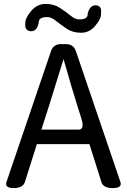

<svg xmlns="http://www.w3.org/2000/svg" viewBox="-20 -959 647 979"><path d="M227 -410 191 -298H380Q413 -298 395 -354Q378 -410 370 -434Q348 -503 304 -658Q273 -556 227 -410ZM13 -31 240 -698Q252 -734 290 -734H317Q355 -734 367 -698L594 -31Q604 0 555 0Q506 0 497 -31L436 -224H168L107 -31Q97 0 50 0Q3 0 13 -31ZM467 -829Q437 -792 394 -792Q351 -792 321 -812Q291 -832 266 -852Q242 -872 221 -872Q175 -872 177 -841Q167 -797 136 -800Q105 -803 109 -840Q108 -866 138 -902Q169 -939 212 -939Q255 -939 285 -919Q315 -900 339 -880Q363 -860 384 -860Q430 -860 427 -890Q439 -934 469 -932Q500 -930 495 -892Q498 -866 467 -829Z"/></svg>

Font: Swei Gothic CJK TC Regular
Style: Regular
Weight: 400
Version: Version 2.129